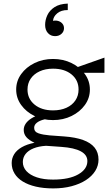

<svg xmlns="http://www.w3.org/2000/svg" viewBox="-20 -823 624 1068"><path d="M276 225Q222 225 179.2 215Q136.5 205 106.5 186.5Q76.5 168 60.8 142Q45 116 45 84Q45 57 59 34.5Q73 12 101.2 -4.2Q129.5 -20.5 172 -29Q142 -42.5 127 -59.8Q112 -77 112 -100Q112 -119 122.8 -135Q133.5 -151 153.8 -164Q174 -177 202.5 -186Q231 -195 266 -199L285 -165Q251.5 -165 225.5 -158.5Q199.5 -152 184.8 -140.2Q170 -128.5 170 -112Q170 -89.5 194.8 -81.2Q219.5 -73 256 -70L338 -64Q400 -59.5 442.2 -44.2Q484.5 -29 506.2 -2Q528 25 528 65Q528 98.5 509.8 127.8Q491.5 157 458 178.8Q424.5 200.5 378.2 212.8Q332 225 276 225ZM275 176Q364.5 176 415.2 147Q466 118 466 73Q466 38.5 429.5 18.8Q393 -1 321 -6L236 -12Q195.5 -9.5 166.5 2.2Q137.5 14 122.2 33.5Q107 53 107 78Q107 107 127.2 129Q147.5 151 185 163.5Q222.5 176 275 176ZM275 -155Q218.5 -155 172 -177.8Q125.5 -200.5 97.8 -239Q70 -277.5 70 -325Q70 -372.5 97.8 -411Q125.5 -449.5 172 -472.2Q218.5 -495 275 -495Q331.5 -495 378 -472.2Q424.5 -449.5 452.2 -411Q480 -372.5 480 -325Q480 -277.5 452.2 -239Q424.5 -200.5 378 -177.8Q331.5 -155 275 -155ZM275 -209Q317.5 -209 349.5 -223.5Q381.5 -238 399.2 -264.2Q417 -290.5 417 -325Q417 -377 378 -409Q339 -441 275 -441Q232.5 -441 200.5 -426.2Q168.5 -411.5 150.8 -385.5Q133 -359.5 133 -325Q133 -273.5 172.2 -241.2Q211.5 -209 275 -209ZM385 -418V-440.5L561 -502.5V-418ZM286.5 -622Q262 -622 246.5 -639.2Q231 -656.5 231 -684.5Q231 -711.5 243.2 -738.2Q255.5 -765 283.2 -783.2Q311 -801.5 357 -803V-767Q320.5 -767.5 298.2 -748.8Q276 -730 275 -707Q291 -710.5 305 -706Q319 -701.5 327.5 -691Q336 -680.5 336 -666Q336 -647.5 322 -634.8Q308 -622 286.5 -622Z"/></svg>

Font: Geologica-Sharp
Style: Regular
Weight: 100
Designer: Sindre Bremnes, Frode Helland
Foundry: Monokrom Skriftforlag AS
Version: Version 1.010;gftools[0.9.28]